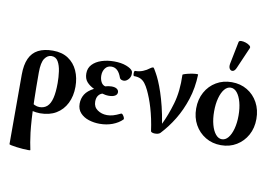

<svg xmlns="http://www.w3.org/2000/svg" viewBox="-96 -875 1875 1309"><g transform="rotate(10 841.5 -220.5)"><path d="M186 269Q187 272 172 272Q157 272 135 270.5Q113 269 91 266Q69 263 54 260Q39 257 39 254V-227Q39 -295 59 -339Q79 -383 119.5 -404Q160 -425 221 -425Q284 -425 327 -396.5Q370 -368 392 -319Q414 -270 414 -209Q414 -144 389 -94Q364 -44 318 -16.5Q272 11 207 11Q181 11 148.5 3.5Q116 -4 90 -27L127 -71Q144 -46 161.5 -38Q179 -30 195 -30Q228 -30 249 -49Q270 -68 280 -108.5Q290 -149 290 -213Q290 -253 284.5 -293Q279 -333 263.5 -360Q248 -387 217 -387Q190 -387 170.5 -359Q151 -331 151 -261Q151 -152 153 -74Q155 4 158.5 59Q162 114 166.5 152Q171 190 176 217.5Q181 245 186 269Z M619 11Q580 11 544 -0.5Q508 -12 485 -37Q462 -62 462 -101Q462 -137 480 -166Q498 -195 541 -217Q509 -232 490 -254Q471 -276 471 -312Q471 -349 494.5 -374Q518 -399 557.5 -412Q597 -425 644 -425Q694 -425 729 -411.5Q764 -398 774 -381Q776 -377 776.5 -372Q777 -367 777 -361Q777 -340 762 -323.5Q747 -307 730 -307Q721 -307 713 -310.5Q705 -314 702 -322Q690 -356 673 -371.5Q656 -387 633 -387Q605 -387 589.5 -366Q574 -345 574 -316Q574 -291 584 -271.5Q594 -252 613 -247Q623 -250 634 -252Q645 -254 656 -254Q681 -254 693.5 -245Q706 -236 706 -222Q706 -206 690.5 -197Q675 -188 648 -188Q635 -188 624 -190Q613 -192 603 -195Q586 -190 575 -174.5Q564 -159 564 -133Q564 -96 592.5 -76Q621 -56 659 -56Q679 -56 700.5 -62Q722 -68 750 -82Q757 -86 764 -78Q771 -70 775 -60Q779 -50 775 -46Q749 -20 708.5 -4.5Q668 11 619 11Z M1002 11Q992 11 983.5 8Q975 5 974 0Q968 -44 959.5 -83.5Q951 -123 941 -157Q931 -191 920 -219.5Q909 -248 898 -271Q885 -298 871.5 -315.5Q858 -333 840 -341.5Q822 -350 795 -350Q791 -350 789.5 -359Q788 -368 789.5 -377Q791 -386 795 -386Q824 -386 849 -396Q874 -406 894 -422Q906 -431 914 -431Q916 -431 922 -422Q928 -413 937 -396Q948 -377 961.5 -346Q975 -315 989 -273Q1003 -231 1016 -178.5Q1029 -126 1039 -63Q1071 -128 1096.5 -215Q1122 -302 1118 -416Q1118 -419 1134 -424Q1150 -429 1170.5 -433Q1191 -437 1207 -438Q1223 -439 1223 -436Q1220 -343 1194 -263Q1168 -183 1128 -117.5Q1088 -52 1039 0Q1033 6 1023 8.5Q1013 11 1002 11Z M1459 11Q1399.1 11 1351.8 -17.5Q1304.4 -46 1277.2 -95Q1250 -144 1250 -207Q1250 -270 1277.2 -319.5Q1304.4 -369 1351.8 -397Q1399.1 -425 1459 -425Q1519.4 -425 1566.2 -397Q1613.1 -369 1640.1 -319.5Q1667 -270 1667 -207Q1667 -144 1640.1 -95Q1613.1 -46 1566.2 -17.5Q1519.4 11 1459 11ZM1458 -30Q1483 -30 1502 -53Q1521 -76 1532 -116.5Q1543 -157 1543 -208Q1543 -260 1532 -300.5Q1521 -341 1502 -364Q1483 -387 1458.1 -387Q1434 -387 1415 -364Q1396 -341 1385 -300.5Q1374 -260 1374 -208Q1374 -157 1385 -116.5Q1396 -76 1415.2 -53Q1434.4 -30 1458 -30ZM1476 -530Q1466 -505 1452 -502Q1438 -499 1429.5 -511.5Q1421 -524 1425 -547L1456 -702Q1458 -712 1472.5 -712.5Q1487 -713 1504 -707.5Q1521 -702 1532 -693Q1543 -684 1539 -675Z"/></g></svg>

Font: Junicode VF
Style: Regular
Weight: 400
Designer: Peter S. Baker
Version: Version 2.213